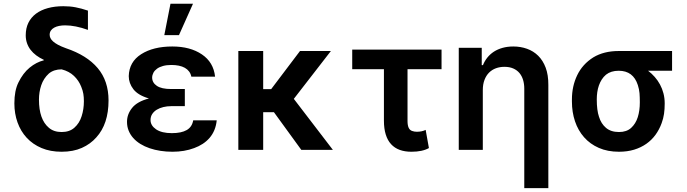

<svg xmlns="http://www.w3.org/2000/svg" viewBox="-20 -801 3672 1026"><path d="M309.3 9.9Q248.9 9.9 202.1 -9.9Q155.2 -29.8 122.9 -64.6Q90.6 -99.4 73.7 -146.7Q56.8 -193.9 56.8 -248.6Q56.8 -316.8 78.5 -360.4Q103 -410.5 138.5 -439.6Q174 -468.8 214.1 -478.7L213.8 -481.5Q191.4 -491.8 173.7 -505.1Q155.9 -518.5 143.5 -534.6Q131 -550.8 124.3 -570.3Q117.5 -589.8 117.5 -612.2Q117.5 -650.2 131.7 -679.2Q146 -708.1 172.2 -727.8Q198.5 -747.5 235.6 -757.6Q272.7 -767.8 318.5 -767.8Q354 -767.8 383.5 -762.1Q398.8 -759.2 415.3 -754.8Q431.8 -750.4 449.9 -744.3V-641.3Q382.8 -665.5 327.8 -665.5Q310.7 -665.5 295.6 -662.5Q280.5 -659.4 269.4 -653.2Q258.2 -647 251.8 -637.6Q245.4 -628.2 245.4 -615.1Q245.4 -606.2 249.5 -597.5Q253.6 -588.8 263.5 -579.7Q273.4 -570.7 290.1 -561.6Q306.8 -552.6 332.4 -543.3Q444.2 -505.7 502.1 -437.1Q560 -368.6 560 -264.2Q560 -138.5 494.7 -66.8Q463.4 -31.2 417.4 -10.7Q371.4 9.9 309.3 9.9ZM309.3 -95.5Q351.2 -95.5 377.1 -118.3Q404.5 -142.4 416.2 -180Q428.3 -217.3 428.3 -259.9Q428.3 -281.6 425.4 -299.2Q422.6 -316.8 414.1 -337.4Q401.3 -370.4 375.4 -395.2Q349.4 -420.1 309.3 -430.4Q267.8 -430.4 241.1 -408Q212.7 -382.1 200.3 -345.2Q188.2 -308.9 188.2 -268.8Q188.2 -162.6 241.1 -118.3Q267.4 -95.5 309.3 -95.5Z M901.6 9.9Q868.3 9.9 837.4 5.1Q806.5 0.4 779.5 -8.9Q752.5 -18.1 730.3 -31.8Q708.1 -45.5 692.1 -63.4Q676.1 -81.3 667.4 -103Q658.7 -124.6 658.7 -149.9Q658.7 -190.3 685.7 -224.1Q713.1 -258.5 775.9 -274.9Q717.7 -291.9 692.8 -324.2Q668 -356.5 668 -394.2Q670.1 -470.5 734.4 -511.4Q799 -552.6 900.9 -552.6Q996.4 -552.6 1058.9 -510.3Q1121.1 -468.4 1129.3 -391.3H1002.5Q999.3 -407.3 990.4 -419Q981.5 -430.8 967.7 -438.6Q953.8 -446.4 935.5 -450.1Q917.3 -453.8 895.6 -453.8Q870.4 -453.8 851.2 -448.5Q832 -443.2 819.2 -433.9Q806.5 -424.7 799.9 -412.5Q793.3 -400.2 793 -386.4Q793.3 -359 818.2 -342.2Q843 -325.3 894.5 -325.3H967.7V-233.7H894.5Q872.9 -233.7 853 -228.9Q833.1 -224.1 817.8 -214.8Q802.6 -205.6 793.5 -191.8Q784.4 -177.9 784.4 -159.4Q784.4 -130.3 814.3 -109.7Q844.5 -89.5 898.1 -89.5Q949.2 -89.5 977.8 -106Q1006.4 -122.5 1012.4 -158H1138.1Q1135.3 -129.6 1125.7 -106.4Q1116.1 -83.1 1100.3 -64.6Q1084.5 -46.2 1063.6 -32.5Q1042.6 -18.8 1017.4 -9.6Q965.6 9.9 901.6 9.9ZM936.4 -613.3H858L891 -781.2H1011.4Z M1758.9 0H1590.2L1443.9 -201.3H1386.4V0H1253.6V-528.4H1386.4V-324.6H1429L1583.1 -528.4H1748.2L1550.1 -272.7Z M2178.6 9.9Q2143.5 9.9 2116.1 0Q2088.8 -9.9 2070 -30.4Q2051.1 -50.8 2041.4 -82.2Q2031.6 -113.6 2031.6 -156.2V-431.1H1862.2V-535.9H2339.5V-431.1H2157.7V-154.1Q2157.7 -109 2182.2 -101.2Q2193.9 -96.9 2207 -96.9Q2234.7 -96.9 2254.6 -106.9L2272 -9.9Q2237.2 9.9 2178.6 9.9Z M2910.2 204.5H2781.6V-327.4Q2781.6 -352.6 2775.2 -373.9Q2768.8 -395.2 2755.7 -410.9Q2742.5 -426.5 2722.5 -435.2Q2702.4 -443.9 2675.4 -443.9Q2651.3 -443.9 2630.3 -436.3Q2609.4 -428.6 2593.7 -413.2Q2578.1 -397.7 2569.1 -374.3Q2560 -350.9 2560 -319.6V0H2431.5V-545.5H2554.3V-452.8H2560.7Q2569.6 -475.1 2584.3 -493.4Q2599.1 -511.7 2619.3 -524.9Q2639.6 -538 2665.7 -545.3Q2691.8 -552.6 2723.4 -552.6Q2762.1 -552.6 2796.3 -540.3Q2830.6 -528.1 2856 -503Q2881.4 -478 2896 -439.3Q2910.5 -400.6 2910.2 -347.3Z M3287.6 9.9Q3226.9 9.9 3180 -10.7Q3133.2 -31.2 3101.2 -67.5Q3069.2 -103.7 3052.7 -152.7Q3036.2 -201.7 3036.2 -258.5V-269.9Q3036.2 -340.2 3064.3 -398.8Q3092.7 -458.1 3150.9 -494.7Q3207 -528.4 3286.2 -528.4H3571.4V-422.9H3443.2Q3462.4 -408.4 3478.7 -389.9Q3495 -371.4 3506.9 -349.4Q3518.8 -327.4 3525.4 -302Q3532 -276.6 3532 -248.6Q3532 -233 3531.1 -219.3Q3530.2 -205.6 3528.4 -192.8Q3526.6 -180 3523.4 -167.8Q3520.2 -155.5 3515.6 -142.8Q3503.2 -108.7 3482.8 -80.6Q3462.4 -52.6 3433.8 -32.5Q3405.2 -12.4 3368.6 -1.2Q3332 9.9 3287.6 9.9ZM3287.6 -95.5Q3328.5 -95.5 3352.6 -117.5Q3377.1 -139.9 3388.1 -174.9Q3399.1 -209.9 3399.1 -254.3Q3399.1 -269.2 3398.6 -281.2Q3398.1 -293.3 3397.4 -303.3Q3395.6 -323.9 3388.5 -346.2Q3364 -422.9 3286.2 -422.9Q3244.7 -422.9 3218.4 -402Q3204.9 -390.6 3195.7 -376.1Q3186.4 -361.5 3180.4 -344.5Q3174.4 -327.4 3171.7 -308.4Q3169 -289.4 3169 -269.9Q3169 -211.6 3180.8 -177.2Q3192.1 -139.9 3218.4 -117.7Q3244.7 -95.5 3287.6 -95.5Z"/></svg>

Font: Linik Sans SemiBold
Style: Regular
Weight: 600
Designer: Fonts by Rasmus Andersson / Changes by Cristiano Sobral with parts from Marc Monis
Foundry: rsms
Version: Version 3.020; ttfautohint (v1.6)